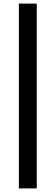

<svg xmlns="http://www.w3.org/2000/svg" viewBox="-20 -828 310 1068"><path d="M85 220V-808H184.5V220Z"/></svg>

Font: Encode Sans SemiExpanded SemiExpanded Medium
Style: Regular
Weight: 500
Width: 6
Designer: Multiple Designers
Foundry: Impallari Type
Version: Version 3.000; ttfautohint (v1.8.3) -l 8 -r 50 -G 200 -x 14 